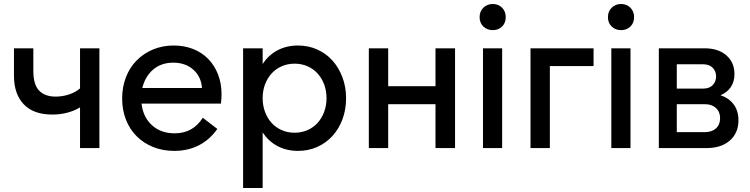

<svg xmlns="http://www.w3.org/2000/svg" viewBox="-20 -742 3757 962"><path d="M381 0V-204Q353 -187 317.5 -177.5Q282 -168 242 -168Q148 -168 99 -219.5Q50 -271 50 -362V-500H147V-387Q147 -318 176 -288Q205 -258 259 -258Q294 -258 326.5 -269Q359 -280 381 -299V-500H478V0Z M853 14Q795 14 747 -5.5Q699 -25 664.5 -59.5Q630 -94 611 -142.5Q592 -191 592 -248Q592 -306 611 -355Q630 -404 664.5 -439Q699 -474 746.5 -494Q794 -514 850 -514Q903 -514 947.5 -496.5Q992 -479 1023.5 -446.5Q1055 -414 1072.5 -369Q1090 -324 1090 -270Q1090 -249 1087 -223H689Q697 -155 741.5 -114.5Q786 -74 855 -74Q947 -74 996 -152L1069 -96Q1031 -42 976.5 -14Q922 14 853 14ZM848 -428Q788 -428 747.5 -393.5Q707 -359 693 -301H992Q988 -358 948.5 -393Q909 -428 848 -428Z M1198 -500H1296V-421Q1325 -466 1370.5 -490Q1416 -514 1473 -514Q1524 -514 1568.5 -494.5Q1613 -475 1645 -439.5Q1677 -404 1695.5 -355.5Q1714 -307 1714 -250Q1714 -193 1696 -144.5Q1678 -96 1645.5 -60.5Q1613 -25 1569 -5.5Q1525 14 1473 14Q1416 14 1370.5 -10Q1325 -34 1296 -79V200H1198ZM1456 -77Q1491 -77 1520.5 -90Q1550 -103 1571 -126Q1592 -149 1604 -181Q1616 -213 1616 -250Q1616 -288 1604 -319.5Q1592 -351 1571 -374Q1550 -397 1520.5 -410Q1491 -423 1456 -423Q1421 -423 1391.5 -410Q1362 -397 1341 -374Q1320 -351 1308 -319.5Q1296 -288 1296 -250Q1296 -213 1308 -181Q1320 -149 1341 -126Q1362 -103 1391.5 -90Q1421 -77 1456 -77Z M2260 -500V0H2162V-220H1925V0H1828V-500H1925V-310H2162V-500Z M2400 -500H2496V0H2400ZM2449 -591Q2421 -591 2402 -609Q2383 -627 2383 -656Q2383 -685 2402 -703.5Q2421 -722 2449 -722Q2477 -722 2495.5 -703.5Q2514 -685 2514 -656Q2514 -627 2495.5 -609Q2477 -591 2449 -591Z M2638 -500H2954V-411H2735V0H2638Z M3043 -500H3139V0H3043ZM3092 -591Q3064 -591 3045 -609Q3026 -627 3026 -656Q3026 -685 3045 -703.5Q3064 -722 3092 -722Q3120 -722 3138.5 -703.5Q3157 -685 3157 -656Q3157 -627 3138.5 -609Q3120 -591 3092 -591Z M3281 -500H3510Q3579 -500 3619.5 -464.5Q3660 -429 3660 -371Q3660 -333 3641.5 -305.5Q3623 -278 3590 -265Q3632 -251 3656 -219Q3680 -187 3680 -139Q3680 -76 3637 -38Q3594 0 3519 0H3281ZM3512 -80Q3546 -80 3567 -98.5Q3588 -117 3588 -150Q3588 -182 3567 -201Q3546 -220 3512 -220H3371V-80ZM3502 -298Q3534 -298 3551 -315.5Q3568 -333 3568 -359Q3568 -385 3551 -402.5Q3534 -420 3502 -420H3371V-298Z"/></svg>

Font: NT Somic Medium
Style: Regular
Weight: 500
Designer: Ravid Balaliev — lead type designer, mastering
Michael Voronin — secret advisor, marketing
Ivan Kovalenko — best boy
Foundry: NT Type
Version: Version 0.7